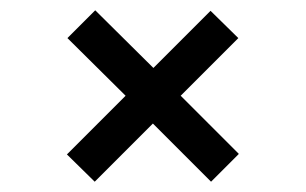

<svg xmlns="http://www.w3.org/2000/svg" viewBox="-20 -499 594 373"><path d="M390 -146 277 -259 164 -146 110 -199 224 -313 111 -425 165 -479 278 -367 389 -478 443 -425 331 -313 444 -200Z"/></svg>

Font: Be Vietnam
Style: Regular
Weight: 400
Designer: Gabriel Lam
Foundry: TypeRant
Version: Version 4.000